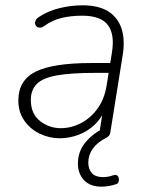

<svg xmlns="http://www.w3.org/2000/svg" viewBox="-20 -512 554 722"><path d="M362 190Q319 190 296 165.5Q273 141 273 103Q273 60 298.5 27Q324 -6 365 -27L356 -5Q355 -9 354.5 -12.5Q354 -16 355 -20L370 -116H380Q367 -74 339.5 -46.5Q312 -19 276.5 -5.5Q241 8 205 8Q165 8 129 -9.5Q93 -27 71 -59Q49 -91 49 -134Q49 -210 114 -242.5Q179 -275 324 -275H405L399 -238H340Q247 -238 194 -228.5Q141 -219 118.5 -196.5Q96 -174 96 -136Q96 -84 130.5 -57Q165 -30 208 -30Q248 -30 284.5 -49Q321 -68 347 -104Q373 -140 381 -191L401 -315Q412 -383 385.5 -418Q359 -453 289 -453Q249 -453 213.5 -445Q178 -437 146 -414Q138 -408 130.5 -408Q123 -408 118 -412Q113 -416 112 -422Q111 -428 114 -435Q117 -442 126 -448Q161 -471 204 -481.5Q247 -492 291 -492Q350 -492 386.5 -469.5Q423 -447 437 -404.5Q451 -362 441 -302L395 -15Q394 -7 390 -2Q386 3 380 6Q346 23 329 47Q312 71 312 99Q312 124 325.5 139Q339 154 367 154Q376 154 385.5 152.5Q395 151 406 147Q415 144 420 147.5Q425 151 426.5 158Q428 165 426 171.5Q424 178 418 180Q405 185 389 187.5Q373 190 362 190Z"/></svg>

Font: Nunito Variable Extra Light
Style: Italic
Weight: 200
Italic angle: -9°
Designer: Vernon Adams
Foundry: Vernon Adams
Version: Version 3.602